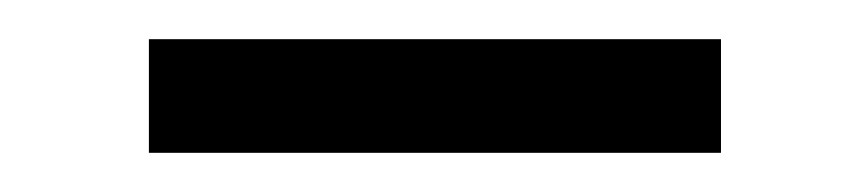

<svg xmlns="http://www.w3.org/2000/svg" viewBox="-20 -732 443 98"><path d="M56 -654H348V-712H56Z"/></svg>

Font: FIGSv2-sans-serif Medium
Style: Regular
Weight: 500
Designer: Matt McInerney, Pablo Impallari, Rodrigo Fuenzalida,Mirko Velimirovic
Foundry: Matt McInerney, Pablo Impallari, Rodrigo Fuenzalida
Version: Version 4.021;hotconv 1.0.109;makeotfexe 2.5.65596